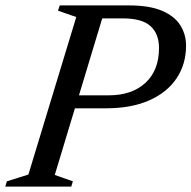

<svg xmlns="http://www.w3.org/2000/svg" viewBox="-40 -690 708 710"><path d="M162.5 -43 229.5 -19.5 223.5 0H-20.5L-14.5 -19.5L65 -44.5L242 -627L174.5 -650.5L181 -670H437Q513 -670 559.5 -650Q606 -630 627 -596.2Q648 -562.5 648 -521Q648 -453 613.2 -400.8Q578.5 -348.5 512.2 -319Q446 -289.5 352 -289.5H237ZM362 -337.5Q448 -337.5 498 -383.8Q548 -430 548 -512.5Q548 -565 516.5 -593.5Q485 -622 414.5 -622H338L252 -337.5Z"/></svg>

Font: Newsreader Text Medium
Style: Italic
Weight: 500
Italic angle: -17°
Designer: Hugues Gentile
Foundry: Production Type
Version: Version 1.001